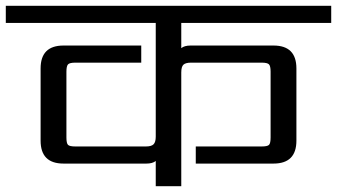

<svg xmlns="http://www.w3.org/2000/svg" viewBox="-40 -642 1162 662"><path d="M1102 -563H585V-476Q596 -485 617 -485H903Q982 -485 982 -406V-157Q982 -78 903 -78H635V-137H862Q882 -137 887.5 -142.5Q893 -148 893 -168V-395Q893 -414 887.5 -420Q882 -426 862 -426H619Q600 -426 592.5 -419Q585 -412 585 -392V0H497V-87Q486 -78 465 -78H179Q100 -78 100 -157V-406Q100 -485 179 -485H447V-426H220Q200 -426 194.5 -420Q189 -414 189 -395V-168Q189 -148 194.5 -142.5Q200 -137 220 -137H463Q482 -137 489.5 -144.5Q497 -152 497 -171V-563H-20V-622H1102Z"/></svg>

Font: Sarpanch
Style: Regular
Weight: 400
Designer: Manushi Parikh (Devanagari and Latin), Jyotish Sonowal (Devanagari)
Foundry: Indian Type Foundry
Version: Version 2.004;PS 1.0;hotconv 1.0.78;makeotf.lib2.5.61930; tt